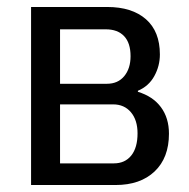

<svg xmlns="http://www.w3.org/2000/svg" viewBox="-20 -546 540 550"><path d="M464 -163Q464 -94 423 -55Q382 -16 311 -16H69V-526H287Q358 -526 398 -491Q438 -456 438 -390Q438 -357 422 -328Q406 -299 375 -286V-283Q418 -270 441 -239Q464 -208 464 -163ZM286 -306Q318 -306 336 -328Q354 -350 354 -385Q354 -423 335.5 -442.5Q317 -462 283 -462H152V-306ZM374 -164Q374 -202 355 -224.5Q336 -247 304 -247H152V-78H306Q338 -78 356 -100.5Q374 -123 374 -164Z"/></svg>

Font: D2Coding ligature
Style: Regular
Weight: 400
Monospace: yes
Designer: Yong-Rak Park; Jeong-Hwan Yoon; Sang-Min Lee;
Foundry: NHN Corporation
Version: Version 1.3.2; Build 20180524